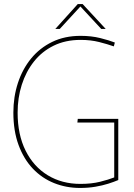

<svg xmlns="http://www.w3.org/2000/svg" viewBox="-20 -917 663 948"><path d="M375 11Q307 11 247 -13Q187 -37 142 -84.5Q97 -132 71.5 -201.5Q46 -271 46 -361Q46 -439 68.5 -507.5Q91 -576 133.5 -628Q176 -680 237.5 -710Q299 -740 378 -740Q431 -740 475 -729Q519 -718 547 -707L542 -688Q511 -699 469.5 -709.5Q428 -720 378 -720Q303 -720 245 -691.5Q187 -663 147.5 -613Q108 -563 87.5 -498.5Q67 -434 67 -361Q67 -252 106.5 -173Q146 -94 216 -51.5Q286 -9 377 -9Q432 -9 474 -19.5Q516 -30 544 -41V-318L550 -312H362L364 -330H564V-28Q543 -19 514.5 -10Q486 -1 451 5Q416 11 375 11ZM253 -774 364 -897H388L502 -774H480L377 -885L275 -774Z"/></svg>

Font: Murecho Thin
Style: Regular
Weight: 100
Designer: Neil Summerour
Foundry: Positype
Version: Version 1.010